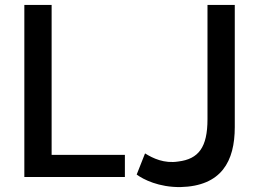

<svg xmlns="http://www.w3.org/2000/svg" viewBox="-20 -716 1076 781"><path d="M190 -86H488V4H79V-696H190ZM935 -696V-199C935 -60 881 41 714 45C626 46 563 14 536 -6L570 -92C602 -72 648 -50 705 -59C788 -69 824 -117 824 -231V-696Z"/></svg>

Font: Repo Medium
Style: Regular
Weight: 500
Designer: Stefan Peev
Foundry: Context Ltd
Version: Version 1.502